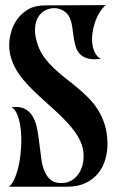

<svg xmlns="http://www.w3.org/2000/svg" viewBox="-20 -721 447 743"><path d="M17.1 -568.8Q18.6 -583 25.6 -605.2Q32.7 -627.4 48.3 -648.7Q64 -669.9 89.8 -685.1Q115.7 -700.2 154.8 -700.2L389.2 -701.2Q375.5 -689.5 364.7 -671.6Q354 -653.8 347.2 -633.3Q340.3 -612.8 337.6 -591.3Q335 -569.8 337.4 -550.8Q339.8 -531.7 347.9 -516.4Q356 -501 370.1 -493.2Q338.4 -489.3 319.1 -494.9Q299.8 -500.5 288.6 -512.7Q277.3 -524.9 272.5 -542Q267.6 -559.1 264.9 -577.9Q262.2 -596.7 259.8 -615.5Q257.3 -634.3 251 -649.9Q242.7 -669.4 225.6 -679.4Q208.5 -689.5 189.5 -689.5Q171.9 -689.5 155 -680.9Q138.2 -672.4 127.7 -654.8Q117.2 -637.2 115.5 -610.6Q113.8 -584 126 -547.9Q135.3 -520.5 151.6 -498.5Q168 -476.6 188.2 -457.3Q208.5 -438 231.7 -419.9Q254.9 -401.9 277.6 -383.1Q300.3 -364.3 321.3 -343.3Q342.3 -322.3 358.6 -296.6Q375 -271 385 -239.5Q395 -208 396 -168Q396.5 -135.3 387.7 -104.7Q378.9 -74.2 359.9 -50.5Q340.8 -26.9 311 -12.7Q281.2 1.5 240.2 1.5H15.1Q28.8 -10.3 38.8 -35.4Q48.8 -60.5 54.7 -91.8Q60.5 -123 62 -157.5Q63.5 -191.9 60.1 -222.2Q56.6 -252.4 47.9 -275.1Q39.1 -297.9 24.9 -306.2Q58.1 -310.1 77.9 -298.8Q97.7 -287.6 108.6 -266.8Q119.6 -246.1 124.5 -218.5Q129.4 -190.9 132.8 -161.6Q136.2 -132.3 140.1 -104.5Q144 -76.7 153.6 -55.4Q163.1 -34.2 180.2 -22.2Q197.3 -10.3 227.1 -13.2Q243.7 -14.6 258.1 -23.4Q272.5 -32.2 283.2 -47.1Q293.9 -62 299.3 -82Q304.7 -102.1 303.2 -126Q301.8 -148.4 293.5 -168.7Q285.2 -189 271.5 -208.5Q257.8 -228 240.5 -246.6Q223.1 -265.1 203.1 -284.2Q180.7 -305.2 157.2 -325.9Q133.8 -346.7 111.8 -367.9Q89.8 -389.2 70.8 -411.6Q51.8 -434.1 38.6 -458.7Q25.4 -483.4 19.3 -510.7Q13.2 -538.1 17.1 -568.8Z"/></svg>

Font: 003 KoZ KJR
Style: Regular
Weight: 400
Designer: Ko Z, Min Khaing
Foundry: Your Own Font Foundry
Version: Version 2.50;March 29, 2020;